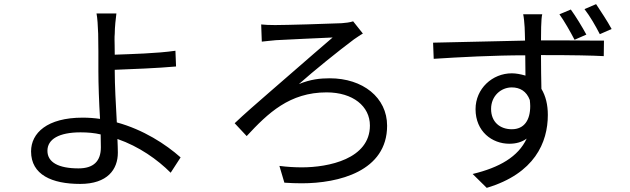

<svg xmlns="http://www.w3.org/2000/svg" viewBox="-20 -847 3040 927"><path d="M534 -503V-510C615 -513 742 -518 830 -526L827 -602C738 -589 614 -586 534 -583C534 -622 533 -644 533 -655C533 -666 533 -675 534 -684C534 -715 539 -760 542 -782H446C450 -763 453 -720 454 -684C454 -663 455 -632 455 -599V-503C455 -444 458 -353 463 -273C435 -277 407 -279 379 -279C208 -279 130 -205 130 -116C130 -3 231 41 367 41C499 41 549 -29 549 -110C549 -129 548 -149 547 -176C651 -140 740 -77 804 -13L852 -87C780 -151 672 -221 544 -256C539 -344 534 -438 534 -503ZM467 -136C467 -68 431 -34 359 -34C263 -34 209 -63 209 -119C209 -175 265 -208 369 -208C404 -208 437 -205 466 -198C466 -173 467 -152 467 -136Z M1241 -729 1244 -646C1264 -649 1289 -650 1312 -653C1359 -656 1527 -663 1586 -666C1543 -629 1458 -556 1370 -479L1279 -400C1218 -347 1158 -295 1113 -252L1171 -190C1274 -301 1378 -401 1557 -401C1684 -401 1766 -334 1766 -241C1766 -79 1565 -39 1438 -39C1403 -39 1368 -41 1329 -46L1353 35C1382 37 1410 38 1437 38C1615 38 1849 -20 1849 -240C1849 -376 1732 -469 1572 -469C1525 -469 1479 -464 1423 -441C1495 -505 1614 -601 1689 -657C1700 -664 1719 -678 1732 -685L1685 -744C1670 -739 1647 -736 1630 -735C1569 -732 1358 -726 1308 -726C1281 -726 1259 -727 1241 -729Z M2876 -682 2933 -707C2912 -746 2881 -792 2858 -827L2802 -803C2829 -768 2855 -723 2876 -682ZM2754 -655 2811 -680C2791 -717 2760 -768 2736 -801L2681 -778C2706 -743 2733 -695 2754 -655ZM2262 -7 2330 60C2561 -9 2625 -159 2625 -292C2625 -341 2615 -383 2594 -418C2593 -465 2592 -524 2592 -581H2605C2750 -581 2839 -579 2895 -576L2896 -651H2848C2807 -651 2756 -652 2696 -652H2592C2592 -676 2592 -758 2598 -778H2506C2509 -766 2512 -736 2513 -716C2514 -701 2514 -679 2515 -651C2366 -648 2183 -644 2071 -641L2074 -563C2197 -571 2365 -580 2516 -580L2517 -482C2493 -489 2471 -493 2451 -493C2357 -493 2276 -419 2276 -320C2276 -212 2356 -153 2439 -153C2472 -153 2500 -161 2523 -178C2482 -90 2391 -38 2262 -7ZM2451 -223C2395 -223 2351 -257 2351 -321C2351 -384 2399 -425 2451 -425C2490 -425 2522 -407 2538 -364C2539 -353 2540 -344 2540 -335C2540 -267 2511 -223 2451 -223Z"/></svg>

Font: Spoqa Han Sans Neo
Style: Regular
Weight: 400
Designer: [Spoqa Han Sans Neo] Dong-huui Kim ___ Younghwa Kang ___ Yujin Lee ___ [Noto Sans] Ryoko NISHIZUKA ____ (kana & ideograp
Foundry: Spoqa (http://www.spoqa-han-sans.com)
Version: Version 1.100;hotconv 1.0.109;makeotfexe 2.5.65596